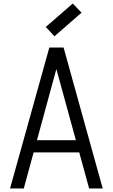

<svg xmlns="http://www.w3.org/2000/svg" viewBox="-20 -1070 640 1090"><path d="M37 0 260 -800H341L563 0H486L300 -678L115 0ZM134 -205 152 -274H448L466 -205ZM289 -864 240 -917 393 -1050 443 -998Z"/></svg>

Font: Victor Mono
Style: Regular
Weight: 400
Monospace: yes
Designer: Rune Bjørnerås
Version: Version 1.561;gftools[0.9.30]